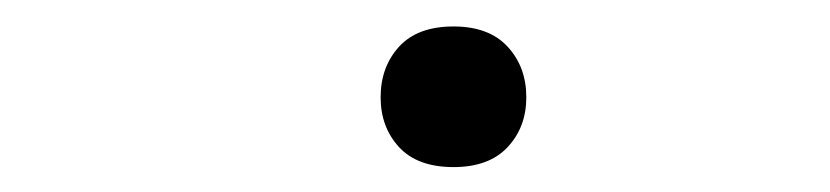

<svg xmlns="http://www.w3.org/2000/svg" viewBox="-20 -431 640 148"><path d="M273.4 -356Q273.4 -333 287.6 -317.6Q301.8 -302.2 329.6 -302.2Q356.9 -302.2 371.3 -317.6Q385.7 -333 385.7 -356Q385.7 -379.4 371.3 -395Q356.9 -410.6 329.6 -410.6Q301.8 -410.6 287.6 -395Q273.4 -379.4 273.4 -356Z"/></svg>

Font: RobotoMono Nerd Font
Style: Regular
Weight: 400
Monospace: yes
Designer: Google
Version: Version 3.000;Nerd Fonts 3.2.1